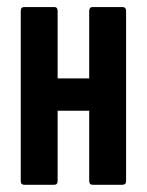

<svg xmlns="http://www.w3.org/2000/svg" viewBox="-20 -511 406 531"><path d="M236 0Q226.7 0 226.7 -10.9V-480.5Q226.7 -491.5 236 -491.5H318.7Q328.7 -491.5 328.7 -480.5V-10.9Q328.7 0 318.7 0ZM46.8 0Q37.4 0 37.4 -10.9V-480.5Q37.4 -491.5 46.8 -491.5H130.1Q139.4 -491.5 139.4 -480.5V-10.9Q139.4 0 130.1 0ZM124.6 -204.8V-294.2H242.4V-204.8Z"/></svg>

Font: Sofia Sans Extra Condensed
Style: Regular
Weight: 400
Designer: Botio Nikoltchev, Ani Petrova
Foundry: lettersoup
Version: Version 4.101